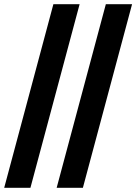

<svg xmlns="http://www.w3.org/2000/svg" viewBox="-20 -895 649 915"><path d="M250 0H375Q414.1 -146 492.2 -437.5Q570.3 -729 609.4 -875H484.4Q445.3 -729 367.2 -437.5Q289.1 -146 250 0ZM0 0H125Q164.1 -146 242.2 -437.5Q320.3 -729 359.4 -875H234.4Q195.3 -729 117.2 -437.5Q39.1 -146 0 0Z"/></svg>

Font: Faithful 32x
Style: Oblique
Weight: 400
Foundry: Faithful Resource Pack
Version: Version 1.0; January 27, 2023